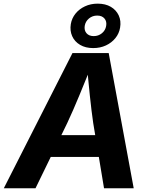

<svg xmlns="http://www.w3.org/2000/svg" viewBox="-42 -1013 808 1033"><path d="M-21.6 0 347.9 -727.5H542.8L677.4 0H517.7L459.5 -351Q450 -416.5 441.4 -498.6Q432.8 -580.8 424.7 -676.2H457.1Q419.1 -582.8 385.4 -500.9Q351.6 -418.9 319.8 -351L149 0ZM161.8 -168.8 181 -285.8H569.1L549.8 -168.8ZM459.5 -754.3Q418.2 -754.3 388.9 -771.6Q359.6 -788.9 346.4 -818.3Q333.2 -847.8 339 -883.5Q344.2 -914.7 364.1 -939.6Q384.1 -964.5 415 -978.9Q445.9 -993.4 483.5 -993.4Q525.3 -993.4 554.4 -976.2Q583.4 -959 596.9 -929.7Q610.3 -900.3 604.2 -864.6Q599.1 -833 578.9 -808Q558.7 -782.9 527.9 -768.6Q497.1 -754.3 459.5 -754.3ZM462.3 -818.7Q487.2 -818.7 506.1 -834Q525 -849.2 529.1 -873.3Q533.5 -897.6 520.1 -913.4Q506.8 -929.2 481 -929.2Q455.6 -929.2 436.8 -913.7Q418 -898.2 413.9 -874.2Q410 -850.1 423.3 -834.4Q436.7 -818.7 462.3 -818.7Z"/></svg>

Font: Inter Variable
Style: Italic
Weight: 400
Italic angle: -9.39999°
Designer: Rasmus Andersson
Foundry: rsms
Version: Version 4.001;git-9221beed3